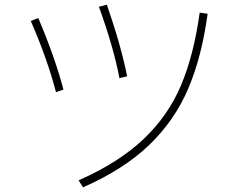

<svg xmlns="http://www.w3.org/2000/svg" viewBox="-20 -795 1040 823"><path d="M492 -460Q467 -592 404 -766L438 -775Q499 -599 525 -468ZM317 -22Q489 -98 595 -198.5Q701 -299 756 -429.5Q811 -560 836 -741L870 -736Q845 -552 787 -415.5Q729 -279 620 -174Q511 -69 336 8ZM220 -400Q183 -542 112 -705L144 -718Q216 -548 252 -411Z"/></svg>

Font: IBM Plex Sans JP ExtraLight
Style: Regular
Weight: 200
Designer: Mike Abbink; Paul van der Laan; Pieter van Rosmalen; Wujin Sim; Yejin Wi; Jinhee Kim; Boomi Park; Yona Kim; Kichan Ma
Foundry: Sandoll Inc.
Version: Version 1.001